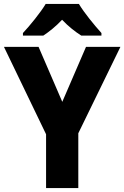

<svg xmlns="http://www.w3.org/2000/svg" viewBox="-20 -951 629 971"><path d="M379 -931H211C186 -889 131 -821 96 -784V-771H199C228 -790 262 -817 294 -851C326 -817 361 -790 391 -771H493V-784C456 -825 406 -886 379 -931ZM295 -436 175 -714H0L213 -272V0H376V-277L589 -714H415Z"/></svg>

Font: Noto Sans Sinhala UI SemiCondensed ExtraBold
Style: Regular
Weight: 800
Width: 4
Designer: Jelle Bosma - Monotype Design Team
Foundry: Monotype Imaging Inc.
Version: Version 2.006